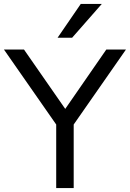

<svg xmlns="http://www.w3.org/2000/svg" viewBox="-20 -957 661 977"><path d="M266 0V-366L283 -299L0 -705H102L314 -400H310L521 -705H621L338 -299L355 -366V0ZM273 -765 391 -937H498L347 -765Z"/></svg>

Font: Nunito Sans 8pt
Style: Regular
Weight: 400
Version: Version 3.101;gftools[0.9.27]